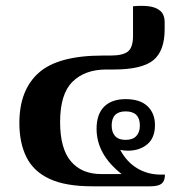

<svg xmlns="http://www.w3.org/2000/svg" viewBox="-20 -654 642 674"><path d="M304 0Q210 0 154 -26Q98 -52 73 -102Q48 -152 48 -222Q48 -338 116 -398.5Q184 -459 341 -459H367Q412 -459 429.5 -473.5Q447 -488 447 -528V-632Q477 -635 502 -632Q527 -629 542.5 -616Q558 -603 558 -575V-551Q558 -475 518 -442.5Q478 -410 379 -410H353Q278 -410 234.5 -367Q191 -324 191 -226Q191 -132 229 -87.5Q267 -43 335 -43H407Q319 -112 319 -202Q319 -253 345.5 -279.5Q372 -306 421 -306Q472 -306 498 -281Q524 -256 524 -215Q524 -170 497 -147.5Q470 -125 429 -125Q415 -125 402 -128Q425 -85 462 -63Q499 -41 545 -41H559Q559 -19 547.5 -9.5Q536 0 508 0ZM421 -163Q446 -163 458.5 -176.5Q471 -190 471 -213Q471 -263 421 -263Q372 -263 372 -213Q372 -190 384 -176.5Q396 -163 421 -163Z"/></svg>

Font: Noto Serif Thai
Style: Bold
Weight: 700
Designer: Monotype Design Team
Foundry: Monotype Imaging Inc.
Version: Version 2.002; ttfautohint (v1.8.4.7-5d5b)